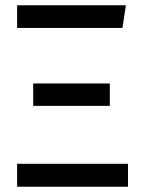

<svg xmlns="http://www.w3.org/2000/svg" viewBox="-20 -709 551 729"><path d="M445 -603H45V-689H458ZM397 -307H106V-392H397ZM466 0H45V-87H466Z"/></svg>

Font: FiraGOUPP
Style: Medium
Weight: 400
Designer: bBox Type
Foundry: bBox Type GmbH
Version: Version 1.001